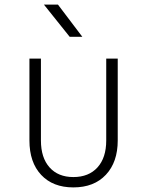

<svg xmlns="http://www.w3.org/2000/svg" viewBox="-20 -805 640 835"><path d="M299 10Q210 10 159 -44.5Q108 -99 108 -194V-550H158V-194Q158 -119 195.5 -77Q233 -35 299 -35Q366 -35 404 -77Q442 -119 442 -194V-550H492V-194Q492 -100 440.5 -45Q389 10 299 10ZM283 -645 171 -785H232L338 -645Z"/></svg>

Font: JetBrains Mono NL Thin
Style: Regular
Weight: 100
Monospace: yes
Designer: Philipp Nurullin, Konstantin Bulenkov
Foundry: JetBrains
Version: Version 2.305; ttfautohint (v1.8.4.7-5d5b)